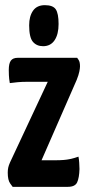

<svg xmlns="http://www.w3.org/2000/svg" viewBox="-20 -724 340 744"><path d="M29 0Q29 0 19.5 -13Q10 -26 10 -55Q10 -66 12 -75Q14 -84 19 -95L165 -407H84Q66 -407 48.5 -405.5Q31 -404 18 -402Q15 -419 14.5 -432.5Q14 -446 14 -453Q14 -478 22 -489Q30 -500 49 -500H279Q279 -500 284.5 -492Q290 -484 290 -467Q290 -460 287.5 -447Q285 -434 277 -414L141 -103H196Q230 -103 250.5 -107.5Q271 -112 284 -117Q286 -108 287 -93Q288 -78 288 -69Q287 -35 279 -17.5Q271 0 243 0ZM147 -545Q122 -545 107.5 -562Q93 -579 93 -626Q93 -661 108 -682.5Q123 -704 154 -704Q185 -704 196 -688Q207 -672 207 -631Q207 -591 191.5 -568Q176 -545 147 -545Z"/></svg>

Font: Yanone Kaffeesatz ExtraLight
Style: Regular
Weight: 200
Designer: Yanone (Cyrillic: Daniel Pouzeot, Huerta Tipografica, and Cyreal)
Foundry: Yanone
Version: Version 2.003